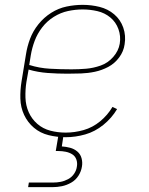

<svg xmlns="http://www.w3.org/2000/svg" viewBox="-20 -558 616 792"><path d="M251 8Q291 8 331.5 -3.5Q372 -15 406.5 -43Q441 -71 463 -108L444 -117Q424 -83 393 -57.5Q362 -32 325 -21.5Q288 -11 251 -11Q218 -11 187.5 -19Q157 -27 134 -47Q111 -67 98.5 -95Q86 -123 85 -155.5Q84 -188 89 -220L98 -271Q136 -260 176.5 -257Q217 -254 258 -254Q286 -254 314.5 -255Q343 -256 371.5 -262Q400 -268 426.5 -282Q453 -296 471.5 -321Q490 -346 494 -375Q500 -411 488.5 -444Q477 -477 451 -499Q425 -521 391 -529.5Q357 -538 321 -538Q288 -538 254.5 -531Q221 -524 191 -505Q161 -486 138.5 -458Q116 -430 104 -398Q92 -366 87 -333L69 -223Q63 -187 64 -151Q65 -115 79.5 -84Q94 -53 120 -31Q146 -9 180.5 -0.5Q215 8 251 8ZM275 -272Q230 -272 186 -274.5Q142 -277 101 -290L100 -286L107 -330Q112 -360 123 -389.5Q134 -419 154 -445Q174 -471 202 -488.5Q230 -506 260.5 -512.5Q291 -519 321 -519Q352 -519 382 -512Q412 -505 435 -486Q458 -467 468.5 -438Q479 -409 474 -378Q469 -348 447 -323Q425 -298 395 -287.5Q365 -277 335 -274.5Q305 -272 275 -272ZM96 214H196Q216 214 235.5 210Q255 206 273.5 195.5Q292 185 303.5 167Q315 149 318 129Q321 112 316.5 95Q312 78 299 67Q286 56 269 51.5Q252 47 235 46L242 0H221L210 65H221Q236 65 251 68Q266 71 278 78.5Q290 86 295 100Q300 114 297 130Q295 145 285.5 159Q276 173 261 181Q246 189 230.5 192Q215 195 199 195H99Z"/></svg>

Font: Iosevka Sparkle Thin
Style: Italic
Weight: 100
Italic angle: -9°
Designer: Belleve Invis
Foundry: Belleve Invis
Version: Version 4.5.0; ttfautohint (v1.8.3)